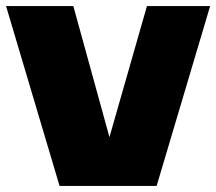

<svg xmlns="http://www.w3.org/2000/svg" viewBox="-22 -615 715 635"><path d="M175 0 -2 -595H220.5L363.5 -76H315.5L464 -595H673L496 0Z"/></svg>

Font: Encode Sans SC Black
Style: Regular
Weight: 900
Version: Version 3.002